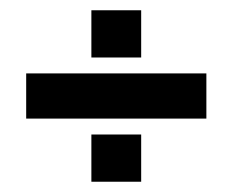

<svg xmlns="http://www.w3.org/2000/svg" viewBox="-20 -496 453 374"><path d="M158 -476H255V-384H158ZM31 -353H382V-265H31ZM158 -234H255V-142H158Z"/></svg>

Font: Pridi SemiBold
Style: Regular
Weight: 600
Designer: Katatrad Team
Foundry: CadsonDemak
Version: Version 1.001